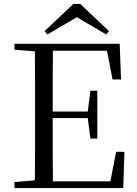

<svg xmlns="http://www.w3.org/2000/svg" viewBox="-20 -949 692 969"><path d="M385 -929H350L205 -792L219 -775L368 -862L516 -775L530 -792ZM548 -548H591L584 -728H53V-698L156 -690C157 -591 157 -491 157 -391V-337C157 -236 157 -137 156 -39L53 -30V0H602L608 -183H566L537 -34H247C246 -133 246 -235 246 -353H423L436 -250H471V-491H436L423 -386H246C246 -495 246 -596 247 -693H520Z"/></svg>

Font: Harano Aji Mincho KR
Style: Regular
Weight: 400
Foundry: Masamichi Hosoda
Version: HaranoAjiMinchoKR-Regular version 20230610;ttx 4.39.4